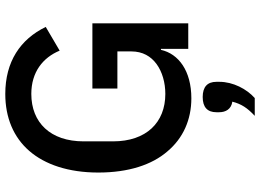

<svg xmlns="http://www.w3.org/2000/svg" viewBox="-152 -598 1008 745"><g transform="rotate(-90 352.5 -226.0)"><path d="M535 -106H531C516 -38 450 12 343 12C260 12 188 -20 137 -81C85 -141 55 -232 55 -349C55 -465 86 -556 139 -617C192 -678 268 -710 360 -710C485 -710 572 -652 620 -553L528 -499C501 -564 445 -609 360 -609C249 -609 176 -535 176 -406V-292C176 -163 249 -89 360 -89C404 -89 446 -101 476 -123C506 -145 525 -177 525 -221V-275H381V-372H634V0H535ZM348 56C387 56 407 74 407 109V121C407 174 379 227 344 258H275C306 229 321 206 330 171C301 167 289 145 289 120V109C289 74 309 56 348 56Z"/></g></svg>

Font: Plexus Sans Medium
Style: Regular
Weight: 500
Version: Version 2.001;PS 002.001;hotconv 1.0.70;makeotf.lib2.5.58329